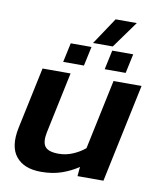

<svg xmlns="http://www.w3.org/2000/svg" viewBox="-86 -832 760 911"><g transform="rotate(10 294.0 -377.0)"><path d="M311 -635 397 -764H499L406 -635ZM187 -522 207 -615H307L287 -522ZM387 -522 407 -615H508L488 -522ZM173 10Q91 10 52.5 -37.5Q14 -85 33 -177L96 -474H231L169 -180Q159 -132 175 -110.5Q191 -89 241 -89Q276 -89 309 -103Q342 -117 367 -138L438 -474H573L473 0H348L352 -45Q317 -21 273 -5.5Q229 10 173 10Z"/></g></svg>

Font: Kanit Medium
Style: Italic
Weight: 500
Italic angle: -12°
Designer: Katatrad Team
Foundry: CadsonDemak
Version: Version 2.000; ttfautohint (v1.8.3)